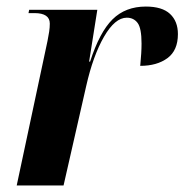

<svg xmlns="http://www.w3.org/2000/svg" viewBox="-20 -566 563 586"><path d="M125 -441Q128 -456 130 -469Q132 -482 132 -494Q132 -526 85 -526H67L69 -536H277L252 -378H255Q284 -468 323.5 -507Q363 -546 425 -546Q475 -546 499 -523.5Q523 -501 523 -462Q523 -412 491 -388.5Q459 -365 408 -365Q410 -386 411 -402.5Q412 -419 412 -433Q412 -480 400 -496Q388 -512 367 -512Q331 -512 297.5 -454Q264 -396 243 -303L174 0H31Z"/></svg>

Font: Noto Serif Display SemiCondensed
Style: Bold Italic
Weight: 700
Width: 4
Italic angle: -12°
Designer: Monotype Design Team
Foundry: Monotype Imaging Inc.
Version: Version 2.009